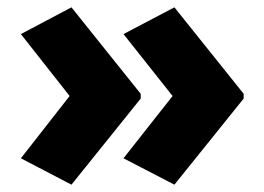

<svg xmlns="http://www.w3.org/2000/svg" viewBox="-20 -543 721 524"><path d="M645 -274 456 -39 317 -111 451 -281 317 -450 456 -523 645 -287ZM364 -274 175 -39 37 -111 170 -281 37 -450 175 -523 364 -287Z"/></svg>

Font: Noto Sans Myanmar Black
Style: Regular
Weight: 900
Designer: Monotype Design Team
Foundry: Monotype Imaging Inc.
Version: Version 2.107; ttfautohint (v1.8.4.7-5d5b)